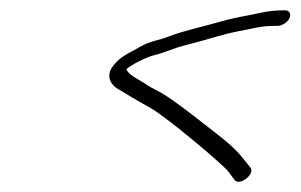

<svg xmlns="http://www.w3.org/2000/svg" viewBox="-20 -438 581 371"><path d="M531.2 -418H525.2C510.2 -418 497.5 -416 486.9 -414C456.7 -407 440.4 -406 405.2 -396C374.4 -387 332.5 -378 307.4 -368C285.5 -359 271.8 -360 249.7 -347C227.6 -334 212 -329 198 -310C182.4 -289 197 -272 208.1 -266C230 -253 242.5 -245 269.7 -230C302 -212 408.6 -122 420.8 -107L433.5 -90C443.7 -78 473.3 -102 464 -114L450.4 -131C441.2 -143 429 -155 413.1 -168C389.1 -187 318.1 -244 290.9 -259C277.1 -266 266 -272 257.9 -278C243.7 -287 230.3 -292 224.1 -304C231.6 -312 263.7 -328 276.7 -331C304.9 -338 310.8 -344 343.3 -352C375.8 -360 410.6 -372 442.5 -378C471.1 -383 482.7 -388 510.7 -388H516.7C524.7 -388 535.9 -395 539.4 -403C543 -411 539.2 -418 531.2 -418Z"/></svg>

Font: MewTooHand
Style: UltIta
Weight: 400
Designer: Mew Too, Robert Jablonski
Version: Version 0.77